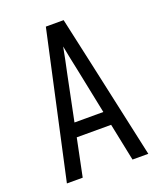

<svg xmlns="http://www.w3.org/2000/svg" viewBox="-136 -824 772 913"><g transform="rotate(-20 250.0 -367.5)"><path d="M44 0 205 -735H295L349 -490L456 0H376L337 -190H163L124 0ZM323 -260 276 -490Q269 -522 262.5 -554Q256 -586 250 -618Q244 -586 237.5 -554Q231 -522 224 -490L177 -260Z"/></g></svg>

Font: Iosevka SS04
Style: Regular
Weight: 400
Monospace: yes
Designer: Belleve Invis
Foundry: Belleve Invis
Version: Version 19.0.0; ttfautohint (v1.8.4)